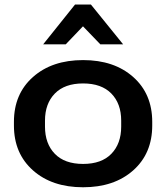

<svg xmlns="http://www.w3.org/2000/svg" viewBox="-20 -792 716 827"><path d="M40 -251.5Q40 -130.9 122.1 -58.1Q204.1 14.6 337.9 14.6Q471.7 14.6 553.7 -58.1Q635.7 -130.9 635.7 -251.5V-267.1Q635.7 -387.7 553.7 -460.4Q471.7 -533.2 337.9 -533.2Q204.1 -533.2 122.1 -460.4Q40 -387.7 40 -267.1ZM173.8 -272.5Q173.8 -345.7 216.3 -389.2Q258.8 -432.6 337.9 -432.6Q417 -432.6 459.5 -389.2Q502 -345.7 502 -272.5V-246.6Q502 -173.3 459.7 -129.6Q417.5 -85.9 337.9 -85.9Q258.3 -85.9 216.1 -129.6Q173.8 -173.3 173.8 -246.6ZM371.6 -772.5H303.2L166 -601.1H263.2L337.4 -678.7L412.1 -601.1H510.3Z"/></svg>

Font: Roboto Flex
Style: wght 600 wdth 140 opsz 13.0 GRAD 0.00 slnt 0.00 XTRA 468 XOPQ 96 YOPQ 79 YTLC 514 YTUC 712 YTAS 750 YTDE -203.00 YTFI 738
Weight: 600
Width: 8
Designer: Berlow after Robertson
Foundry: Google
Version: Version 3.100